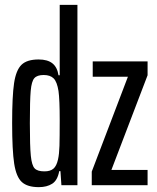

<svg xmlns="http://www.w3.org/2000/svg" viewBox="-20 -763 648 791"><path d="M30 -256Q30 -367 38 -420.5Q46 -474 68.5 -496Q91 -518 139 -518Q176 -518 196 -502Q216 -486 221 -453H226V-743H299V0H233L229 -58H224Q217 -20 195 -6Q173 8 140 8Q93 8 70 -13Q47 -34 38.5 -88.5Q30 -143 30 -256ZM219 -106Q224 -128 225 -162.5Q226 -197 226 -267Q226 -353 221 -388Q215 -426 201 -440Q187 -454 160 -454Q133 -454 121.5 -441Q110 -428 106.5 -389Q103 -350 103 -255Q103 -160 107 -121Q111 -82 122.5 -69.5Q134 -57 163 -57Q187 -57 200 -68Q213 -79 219 -106ZM358 0V-56L507 -447H362V-510H588V-453L439 -63H588V0Z"/></svg>

Font: Saira Ultra Condensed Medium
Style: Regular
Weight: 500
Width: 1
Designer: Hector Gatti with collaboration of the Omnibus-Type team
Foundry: Omnibus-Type
Version: Version 1.001; ttfautohint (v1.8)